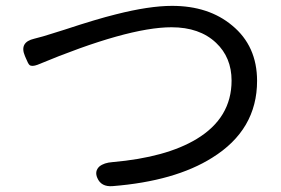

<svg xmlns="http://www.w3.org/2000/svg" viewBox="-20 -662 960 655"><path d="M312 -55Q302 -78 319 -94Q335 -107 364 -109Q547 -125 651 -188Q770 -260 770 -387Q770 -466 717 -516Q661 -569 565 -569Q415 -569 108 -441Q89 -434 81 -440Q76 -444 68 -464Q66 -469 65 -471Q45 -518 97 -530Q129 -538 153 -546Q166 -550 201 -561Q310 -597 375 -613Q489 -642 567 -642Q692 -642 772 -575Q857 -505 857 -386Q857 -219 704 -124Q577 -44 364 -27Q325 -24 312 -55Z"/></svg>

Font: GenSenRounded TW R
Style: Regular
Weight: 400
Version: Version 1.501;PS 1;hotconv 16.6.51;makeotf.lib2.5.65220